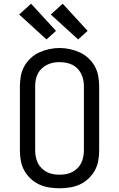

<svg xmlns="http://www.w3.org/2000/svg" viewBox="-20 -1004 640 1032"><path d="M300 8Q272 8 244 3.5Q216 -1 191 -12.5Q166 -24 145 -43.5Q124 -63 110.5 -87.5Q97 -112 92 -139.5Q87 -167 87 -195V-540Q87 -568 92 -595.5Q97 -623 110.5 -647.5Q124 -672 145 -691.5Q166 -711 191.5 -722.5Q217 -734 244.5 -740Q272 -746 300 -746Q328 -746 355.5 -740Q383 -734 408.5 -722.5Q434 -711 455 -691.5Q476 -672 489.5 -647.5Q503 -623 508 -595.5Q513 -568 513 -540V-195Q513 -167 508 -139.5Q503 -112 489.5 -87.5Q476 -63 455 -43.5Q434 -24 409 -12.5Q384 -1 356 3.5Q328 8 300 8ZM300 -65Q317 -65 334.5 -68Q352 -71 367.5 -79Q383 -87 396 -99.5Q409 -112 416.5 -127.5Q424 -143 427.5 -160.5Q431 -178 431 -195V-540Q431 -558 427.5 -575Q424 -592 416 -608Q408 -624 395.5 -636.5Q383 -649 367 -656.5Q351 -664 333.5 -667Q316 -670 298 -670Q281 -670 264 -666.5Q247 -663 231.5 -655Q216 -647 203.5 -635Q191 -623 183 -607.5Q175 -592 172 -574.5Q169 -557 169 -540V-195Q169 -178 172.5 -160.5Q176 -143 183.5 -127.5Q191 -112 204 -99.5Q217 -87 232.5 -79Q248 -71 265.5 -68Q283 -65 300 -65ZM400 -792 253 -926 317 -984 451 -838ZM230 -792 83 -926 147 -984 281 -838Z"/></svg>

Font: Iosevka Curly Slab Extended
Style: Regular
Weight: 400
Width: 7
Monospace: yes
Designer: Belleve Invis
Foundry: Belleve Invis
Version: Version 11.1.0; ttfautohint (v1.8.3)